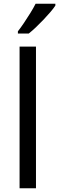

<svg xmlns="http://www.w3.org/2000/svg" viewBox="-20 -1010 317 1030"><path d="M173 0H85V-760H173ZM277 -980Q268 -966 251 -946Q234 -926 213.5 -904.5Q193 -883 172.5 -863.5Q152 -844 134 -830H76V-842Q91 -861 108.5 -887Q126 -913 143 -940.5Q160 -968 171 -990H277Z"/></svg>

Font: Noto Sans Devanagari
Style: Regular
Weight: 400
Designer: Jelle Bosma - Monotype Design Team
Foundry: Monotype Imaging Inc.
Version: Version 2.003